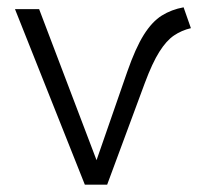

<svg xmlns="http://www.w3.org/2000/svg" viewBox="-20 -505 563 525"><path d="M212 0 21 -480H87L244 -67L328 -309Q350.5 -373.5 373.2 -409.8Q396 -446 422.5 -462.5Q449 -479 482 -485L502 -428Q476.5 -422 455.8 -408Q435 -394 415.8 -363.5Q396.5 -333 376 -278L273 0Z"/></svg>

Font: Geologica Thin
Style: Regular
Weight: 100
Designer: Sindre Bremnes, Frode Helland
Foundry: Monokrom Skriftforlag AS
Version: Version 1.010; ttfautohint (v1.8.4.7-5d5b);gftools[0.9.28]